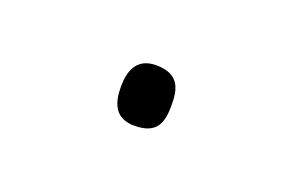

<svg xmlns="http://www.w3.org/2000/svg" viewBox="-30 -406 279 185"><g transform="rotate(20 110.0 -314.0)"><path d="M85 -314C85 -297 90 -283 110 -283C134 -283 137 -297 137 -314C137 -330 134 -345 110 -345C90 -345 85 -330 85 -314Z"/></g></svg>

Font: Noto Sans Canadian Aboriginal Thin
Style: Regular
Weight: 100
Designer: Monotype Design Team, Typotheque's Kevin King
Foundry: Monotype Imaging Inc.
Version: Version 2.004